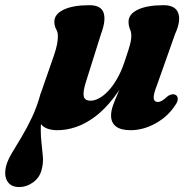

<svg xmlns="http://www.w3.org/2000/svg" viewBox="-108 -502 762 758"><path d="M53 -135 72 -124.5Q56.5 -65.5 54 -21.8Q51.5 22 55.2 55.2Q59 88.5 61.2 115.8Q63.5 143 56 169.5Q48 199.5 22.5 218Q-3 236.5 -32 236.5Q-65.5 236.5 -79.5 212.8Q-93.5 189 -83 150.5Q-77 129 -60.8 101.8Q-44.5 74.5 -23.5 39.8Q-2.5 5 18 -38.2Q38.5 -81.5 53 -135ZM106 -286Q114 -310.5 117.2 -327.2Q120.5 -344 120.5 -360.5Q120.5 -374.5 113.5 -387.2Q106.5 -400 106.5 -416.5Q106.5 -446 143.2 -463.8Q180 -481.5 245 -481.5Q291 -481.5 301 -451.5Q311 -421.5 291 -368.5L231.5 -179.5Q219 -140.5 222.5 -122.5Q226 -104.5 249.5 -104.5Q265 -104.5 283 -114Q301 -123.5 319.2 -142.8Q337.5 -162 354.2 -191Q371 -220 384 -259Q393 -285.5 399 -304.5Q405 -323.5 407.8 -337Q410.5 -350.5 410.5 -360.5Q410.5 -374.5 405 -387.2Q399.5 -400 399.5 -416.5Q399.5 -446 436 -463.8Q472.5 -481.5 538 -481.5Q584 -481.5 595.5 -450.8Q607 -420 583.5 -368.5L512 -166.5Q497 -128.5 498.8 -114Q500.5 -99.5 515.5 -99.5Q523.5 -99.5 532.5 -105Q541.5 -110.5 555.5 -123.5Q565.5 -129 572.5 -129.8Q579.5 -130.5 585 -127.5Q593.5 -123 593.8 -111.8Q594 -100.5 584 -87Q555.5 -42.5 506.8 -15.2Q458 12 407.5 12Q369 12 349.8 -2.8Q330.5 -17.5 330.5 -46Q330.5 -64 338.2 -86Q346 -108 357.2 -133.2Q368.5 -158.5 379 -185Q389.5 -211.5 394.5 -237.5L411.5 -234Q378 -164 341.5 -116.8Q305 -69.5 267 -41.2Q229 -13 191.8 -0.5Q154.5 12 119 12Q76.5 12 57 -8.2Q37.5 -28.5 38.8 -64.2Q40 -100 57.5 -146.5Z"/></svg>

Font: Fraunces
Style: Bold Italic
Weight: 700
Italic angle: -16°
Version: Version 1.000;[b76b70a41]